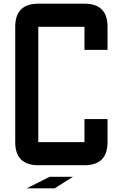

<svg xmlns="http://www.w3.org/2000/svg" viewBox="-20 -895 665 1040"><path d="M437.5 -125V-250H562.5V-125Q562.5 0 437.5 0H187.5Q62.5 0 62.5 -125V-750Q62.5 -875 187.5 -875H437.5Q562.5 -875 562.5 -750V-625H437.5V-750H187.5V-125ZM375 62.5 276.4 125H125L249 62.5Z"/></svg>

Font: Oldtimer
Style: Regular
Weight: 400
Designer: GGBotNet
Foundry: GGBotNet
Version: 1.00